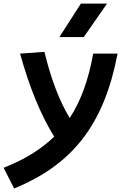

<svg xmlns="http://www.w3.org/2000/svg" viewBox="-77 -815 683 1065"><path d="M1.5 230.5C329.1 96.2 500.5 -127.4 575.2 -517.6H439.9C414.1 -374 373 -256.8 309.6 -160.6C253.4 -252.9 206.5 -374.5 169.4 -527.3L34.2 -517.6C87.4 -327.6 149.9 -175.3 223.6 -57.1C151.4 13.2 59.6 69.8 -57.1 115.7ZM252.4 -609.4H387.7L516.6 -794.9H371.6Z"/></svg>

Font: Cascadia Mono NF
Style: Bold Italic
Weight: 700
Italic angle: -10°
Monospace: yes
Designer: Aaron Bell
Foundry: Saja Typeworks
Version: Version 2404.023